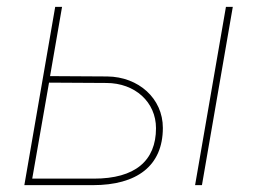

<svg xmlns="http://www.w3.org/2000/svg" viewBox="-20 -540 750 560"><path d="M51 0H251C379 0 455 -56 455 -167C455 -253 384 -316 293 -317L126 -318L161 -520H141ZM549 0H569L659 -520H639ZM74 -19 123 -299 290 -298C374 -298 435 -242 435 -166C435 -71 374 -19 254 -19Z"/></svg>

Font: Fixel Display 20240404 Thin
Style: Italic
Weight: 100
Italic angle: -10°
Designer: AlfaBravo + MacPaw
Foundry: Kyrylo Tkachov, Marchela Mozhyna, Serhii Makarenko, Maria Weinstein, Zakhar Kryvoshyya
Version: Version 1.211;Glyphs 3.2 (3225)